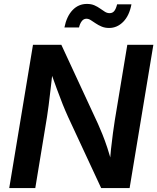

<svg xmlns="http://www.w3.org/2000/svg" viewBox="-20 -955 799 975"><path d="M26.9 0 147.5 -727.5H291.5L477.5 -326.2Q487.3 -304.2 499.8 -273.7Q512.2 -243.2 525.1 -204.3Q538.1 -165.5 549.3 -118.7L536.1 -115.2Q539.1 -155.3 543.7 -197.8Q548.3 -240.2 553.5 -278.8Q558.6 -317.4 563 -344.2L626.5 -727.5H758.8L638.2 0H493.7L325.7 -361.3Q311.5 -392.6 298.1 -426Q284.7 -459.5 269 -502.4Q253.4 -545.4 231.9 -605L249 -607.4Q242.7 -551.3 237.1 -503.9Q231.4 -456.5 227.1 -420.7Q222.7 -384.8 218.8 -361.8L159.2 0ZM534.2 -813Q512.7 -813 496.1 -820.1Q479.5 -827.1 465.8 -836.4Q452.1 -845.7 440.9 -852.8Q429.7 -859.9 418.9 -859.9Q404.3 -859.9 394.8 -846.9Q385.3 -834 381.3 -815.4H307.1Q318.4 -872.1 348.4 -903.6Q378.4 -935.1 421.4 -935.1Q443.4 -935.1 459.5 -928Q475.6 -920.9 488.5 -911.6Q501.5 -902.3 512.7 -895.3Q523.9 -888.2 536.6 -888.2Q551.8 -888.2 560.5 -899.4Q569.3 -910.6 574.7 -933.1H647.5Q636.7 -875.5 605.7 -844.2Q574.7 -813 534.2 -813Z"/></svg>

Font: Inter 16pt SemiBold
Style: Italic
Weight: 600
Italic angle: -9.3988°
Version: Version 4.001;git-66647c0bb